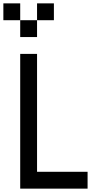

<svg xmlns="http://www.w3.org/2000/svg" viewBox="-120 -1120 640 1140"><path d="M0 0V-800H100V-100H400V0ZM-100 -1000V-1100H0V-1000ZM100 -1100H200V-1000H100ZM0 -1000H100V-900H0Z"/></svg>

Font: Galmuri9 Regular
Style: Regular
Weight: 400
Designer: Lee Minseo (quiple)
Version: Version 2.399;hotconv 1.1.1;makeotfexe 2.6.0 DEVELOPMENT